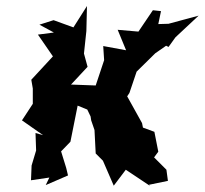

<svg xmlns="http://www.w3.org/2000/svg" viewBox="-20 -582 680 638"><path d="M281 -195 283 -182 294 -150 298 -72 322 -48 358 35 398 -18 479 36 475 32 538 19 533 -18 492 -59 506 -78 493 -144 455 -158 452 -173 397 -272 402 -261 410 -273 434 -344 496 -405 532 -430 540 -426 563 -458 640 -530 540 -503 506 -502 515 -545 488 -548 440 -477 371 -483 399 -415 323 -429 326 -382 298 -298 216 -301 271 -360 259 -404 267 -479 269 -562 224 -491 158 -515 111 -500 159 -474 106 -467 157 -393 158 -397 84 -317 89 -288V-237L53 -182L123 -133L98 -140L100 -82L85 -32L83 17L144 8L132 33L206 1L200 -24L183 -79L214 -111L238 -231L270 -218Z"/></svg>

Font: Asimov Aggro
Style: CondIt
Weight: 500
Designer: Google
Version: Version 2.000980; 2014